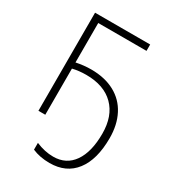

<svg xmlns="http://www.w3.org/2000/svg" viewBox="-212 -777 1010 1124"><g transform="rotate(30 293.0 -215.0)"><path d="M466.3 -663.1V-620.1H140.1V-353.5Q192.4 -364.3 241.2 -364.3Q333.5 -364.3 399.9 -328.4Q466.3 -292.5 500.7 -225.8Q535.2 -159.2 535.2 -69.8Q535.2 75.2 474.6 153.8Q414.1 232.4 302.2 232.4Q236.8 232.4 185.1 210V164.1Q244.6 189.5 302.2 189.5Q389.6 189.5 437.3 121.1Q484.9 52.7 484.9 -70.8Q484.9 -189.9 418.5 -256.1Q352.1 -322.3 231.9 -322.3Q183.1 -322.3 140.1 -312V0H93.8V-663.1Z"/></g></svg>

Font: Bpm'online Open Sans Light
Style: Regular
Weight: 300
Foundry: Ascender Corporation
Version: Version 1.10